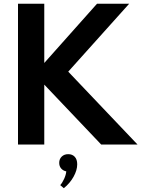

<svg xmlns="http://www.w3.org/2000/svg" viewBox="-20 -770 753 1023"><path d="M75.9 -750H215.9V-434.5L496.8 -750H668.2L343.6 -388.2L712.7 0H519.1L215.9 -319.1V0H75.9ZM333.2 143.2Q315.9 139.5 305.7 127.5Q295.5 115.5 295.5 97.7Q295.5 77.3 308.9 64.3Q322.3 51.4 343.6 51.4Q365.5 51.4 378.4 65.5Q391.4 79.5 391.4 105.5Q391.4 136.8 372 171.6Q352.7 206.4 320 232.7L300.9 216.4Q311.8 204.5 321.6 183.2Q331.4 161.8 333.2 143.2Z"/></svg>

Font: Spartan MB
Style: Bold
Weight: 700
Designer: Matt Bailey, Mirko Velimirovic
Foundry: Matt Bailey
Version: Version 1.005